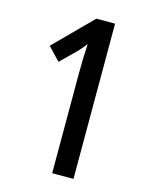

<svg xmlns="http://www.w3.org/2000/svg" viewBox="-109 -783 660 853"><g transform="rotate(15 220.5 -357.0)"><path d="M313 0H215V-462Q215 -495 216 -528.5Q217 -562 219 -595Q212 -586 202 -574Q192 -562 176 -546L114 -485L58 -544L227 -714H313Z"/></g></svg>

Font: Noto Sans Lao Looped ExtraCondensed Medium
Style: Regular
Weight: 500
Width: 2
Designer: Mark Frömberg, Ben Mitchell
Foundry: The Fontpad Ltd
Version: Version 1.002; ttfautohint (v1.8.4.7-5d5b)